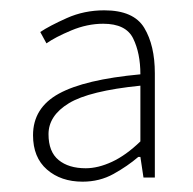

<svg xmlns="http://www.w3.org/2000/svg" viewBox="-20 -754 374 372"><path d="M140 -402Q98 -402 71 -425.5Q44 -449 44 -492Q44 -545 94 -572.5Q144 -600 252 -610Q252 -651 238 -679.5Q224 -708 180 -708Q149 -708 118 -695Q87 -682 70 -670L58 -692Q76 -704 109.5 -719Q143 -734 182 -734Q239 -734 259.5 -700Q280 -666 280 -612V-410H258L252 -450H248Q227 -432 200 -417Q173 -402 140 -402ZM146 -428Q170 -428 197 -440.5Q224 -453 252 -480V-588Q153 -578 113.5 -554Q74 -530 74 -494Q74 -460 93.5 -444Q113 -428 146 -428Z"/></svg>

Font: Source Sans 3 Variable
Style: Regular
Weight: 200
Designer: Paul D. Hunt
Foundry: Adobe Systems Incorporated
Version: Version 3.026